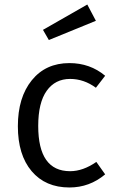

<svg xmlns="http://www.w3.org/2000/svg" viewBox="-20 -817 515 849"><path d="M366 -797 404 -725 196 -640 170 -685ZM287 -538Q378 -538 445 -482L404 -429Q351 -468 290 -468Q224 -468 186.5 -415.5Q149 -363 149 -260Q149 -60 290 -60Q347 -60 406 -101L445 -46Q376 12 287 12Q181 12 120 -60Q59 -132 59 -259Q59 -386 120.5 -462Q182 -538 287 -538Z"/></svg>

Font: FiraGO Book
Style: Regular
Weight: 350
Designer: bBox Type
Foundry: bBox Type GmbH
Version: Version 1.001;PS 001.001;hotconv 1.0.88;makeotf.lib2.5.64775